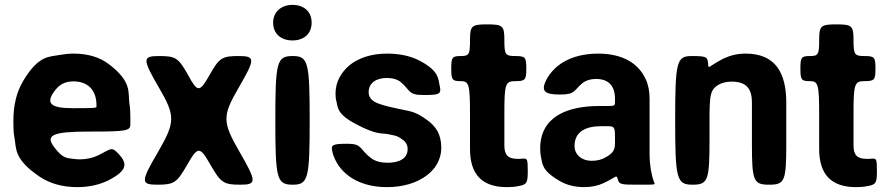

<svg xmlns="http://www.w3.org/2000/svg" viewBox="-20 -758 3637 788"><path d="M469 -124C437 -159 437 -147 382 -120C361 -110 336 -104 307 -104C298 -104 289 -105 280 -106C259 -110 240 -104 204 -152C164 -203 193 -218 347 -218C500 -218 515 -221 515 -248V-278C515 -298 514 -316 511 -334C505 -381 522 -423 425 -496C389 -523 341 -538 282 -538C263 -538 245 -536 228 -533C183 -524 139 -534 74 -424C49 -381 35 -328 35 -265V-246C35 -228 36 -211 39 -195C48 -150 34 -107 141 -34C182 -6 234 10 297 10C346 10 387 0 421 -16C508 -59 500 -89 469 -124ZM376 -326V-320C376 -315 367 -314 278 -314C189 -314 162 -333 209 -391C225 -411 248 -424 281 -424C342 -424 376 -387 376 -326Z M752 -450C712 -521 701 -528 633 -528C564 -528 564 -516 632 -399C700 -282 700 -258 629 -135C557 -12 557 0 626 0C695 0 706 -8 749 -83C792 -158 800 -158 843 -83C886 -8 897 0 966 0C1034 0 1034 -12 963 -135C892 -258 892 -282 960 -399C1028 -516 1028 -528 960 -528C891 -528 880 -521 840 -450C799 -378 791 -378 752 -450Z M1251 -264C1251 -504 1245 -528 1181 -528C1116 -528 1110 -504 1110 -264C1110 -24 1116 0 1181 0C1245 0 1251 -24 1251 -264ZM1180 -592C1227 -592 1259 -619 1259 -665C1259 -711 1227 -738 1180 -738C1134 -738 1101 -709 1101 -665C1101 -619 1134 -592 1180 -592Z M1571 -90C1544 -90 1520 -96 1503 -109C1455 -145 1468 -168 1407 -168C1346 -168 1337 -164 1344 -136C1346 -125 1350 -115 1355 -104C1388 -34 1464 10 1568 10C1636 10 1691 -8 1730 -37C1763 -61 1791 -99 1791 -152C1791 -178 1786 -200 1776 -219C1765 -238 1750 -254 1732 -266C1682 -303 1665 -300 1608 -313C1585 -318 1563 -323 1545 -329C1519 -337 1493 -349 1493 -380C1493 -418 1525 -438 1567 -438C1592 -438 1612 -432 1626 -420C1665 -387 1654 -368 1719 -368C1783 -368 1792 -372 1785 -404C1778 -434 1784 -468 1696 -512C1661 -529 1618 -538 1568 -538C1502 -538 1449 -519 1413 -489C1383 -463 1357 -425 1357 -374C1357 -362 1358 -351 1361 -341C1367 -315 1364 -289 1442 -248C1529 -202 1548 -213 1575 -207C1597 -201 1607 -205 1636 -182C1646 -174 1653 -163 1653 -146C1653 -106 1616 -90 1571 -90Z M2060 10C2077 10 2092 9 2106 6C2143 0 2146 -8 2146 -57C2146 -105 2144 -108 2126 -107C2119 -106 2112 -106 2104 -106C2065 -106 2050 -122 2050 -161V-293C2050 -413 2054 -425 2095 -425C2136 -425 2140 -430 2140 -477C2140 -523 2136 -528 2095 -528C2054 -528 2050 -534 2050 -593C2050 -652 2044 -658 1980 -658C1915 -658 1909 -652 1909 -593C1909 -534 1905 -528 1871 -528C1836 -528 1832 -523 1832 -477C1832 -430 1836 -425 1871 -425C1905 -425 1909 -412 1909 -286V-146C1909 -43 1958 10 2060 10Z M2646 -128V-352C2646 -383 2641 -410 2630 -433C2599 -501 2532 -538 2434 -538C2365 -538 2309 -519 2270 -488C2254 -475 2239 -459 2227 -439C2195 -383 2215 -370 2279 -370C2344 -370 2334 -388 2372 -418C2385 -428 2404 -434 2426 -434C2479 -434 2504 -404 2504 -353V-338C2504 -324 2501 -323 2472 -323H2441C2307 -323 2197 -279 2197 -148C2197 -137 2198 -126 2200 -115C2207 -87 2201 -60 2274 -17C2302 0 2336 10 2377 10C2408 10 2434 4 2456 -6C2512 -32 2509 -44 2516 -21C2521 -1 2531 0 2596 0C2660 0 2667 0 2667 -4C2667 -8 2660 -12 2651 -62C2648 -82 2646 -103 2646 -128ZM2338 -159C2338 -218 2385 -240 2446 -240H2475C2501 -240 2504 -236 2504 -195C2504 -153 2508 -136 2467 -113C2451 -103 2431 -98 2408 -98C2369 -98 2338 -122 2338 -159Z M2982 -423C3041 -423 3066 -397 3066 -337V-169C3066 -15 3072 0 3137 0C3201 0 3207 -15 3207 -168V-336C3207 -460 3162 -538 3040 -538C3005 -538 2976 -530 2950 -518C2885 -485 2888 -470 2886 -498C2884 -525 2878 -528 2818 -528C2757 -528 2751 -504 2751 -264C2751 -24 2757 0 2822 0C2886 0 2892 -17 2892 -187C2892 -356 2888 -385 2927 -409C2942 -418 2960 -423 2982 -423Z M3493 10C3510 10 3525 9 3539 6C3576 0 3579 -8 3579 -57C3579 -105 3577 -108 3559 -107C3552 -106 3545 -106 3537 -106C3498 -106 3483 -122 3483 -161V-293C3483 -413 3487 -425 3528 -425C3569 -425 3573 -430 3573 -477C3573 -523 3569 -528 3528 -528C3487 -528 3483 -534 3483 -593C3483 -652 3477 -658 3413 -658C3348 -658 3342 -652 3342 -593C3342 -534 3338 -528 3304 -528C3269 -528 3265 -523 3265 -477C3265 -430 3269 -425 3304 -425C3338 -425 3342 -412 3342 -286V-146C3342 -43 3391 10 3493 10Z"/></svg>

Font: Asimov Print
Style: A
Weight: 500
Designer: Google
Version: Version 2.000980: 2014